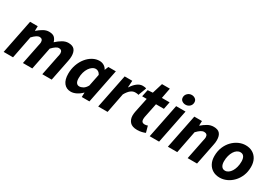

<svg xmlns="http://www.w3.org/2000/svg" viewBox="23 -1565 3431 2425"><g transform="rotate(30 1739.0 -352.5)"><path d="M14.3 0 113.6 -496.1H225L222.9 -429.7H226.9Q262.9 -461.2 303.4 -484.7Q343.8 -508.1 385.2 -508.1Q440.3 -508.1 465.2 -484.2Q490.1 -460.3 500.2 -421Q541.3 -459.4 583.9 -483.8Q626.5 -508.1 667.9 -508.1Q729.6 -508.1 757.2 -475.6Q784.9 -443.1 784.9 -380.6Q784.9 -364.2 782.9 -346.4Q781 -328.5 776.9 -310L714.9 0H578.1L636.8 -292.8Q640.2 -308.4 642.5 -319.3Q644.8 -330.3 644.8 -340.3Q644.8 -365.9 632.1 -378.7Q619.5 -391.5 594.7 -391.5Q578.1 -391.5 553.6 -376Q529.1 -360.4 497.6 -326.7L432.2 0H295.4L354.1 -292.8Q357.4 -308.4 359.8 -319.3Q362.1 -330.3 362.1 -340.3Q362.1 -365.9 349.4 -378.7Q336.8 -391.5 313.6 -391.5Q296.2 -391.5 271.3 -376Q246.4 -360.4 214.9 -326.7L151.1 0Z M998.1 12Q933 12 895.5 -35.3Q858.1 -82.7 858.1 -169.8Q858.1 -240.8 880.1 -302.4Q902.1 -363.9 939.4 -410Q976.6 -456 1024.1 -482Q1071.6 -508 1123.2 -508Q1157 -508 1186.9 -490.7Q1216.8 -473.3 1231.2 -443H1233.2L1254.7 -496H1364.2L1265.1 0H1153.6L1155.8 -64.6H1153.4Q1119.9 -29.8 1078.3 -8.9Q1036.7 12 998.1 12ZM1057.8 -99.5Q1083 -99.5 1111.5 -115.4Q1140 -131.2 1163.8 -173L1199.3 -348.8Q1187.2 -374.1 1168.9 -385.3Q1150.5 -396.5 1132.6 -396.5Q1106.6 -396.5 1082.9 -380.5Q1059.1 -364.6 1040.3 -336.3Q1021.4 -308 1010.6 -269.9Q999.9 -231.8 999.9 -187.6Q999.9 -142 1015.5 -120.8Q1031 -99.5 1057.8 -99.5Z M1393.3 0 1492.6 -496.1H1604L1597.9 -399.5H1601.9Q1631 -446.5 1670.1 -477.3Q1709.2 -508.1 1751.9 -508.1Q1770.7 -508.1 1783.5 -505.8Q1796.2 -503.5 1803.7 -498.5L1758.8 -380.2Q1749.5 -385.7 1735.7 -386.8Q1722 -387.8 1709.6 -387.8Q1677.2 -387.8 1646.4 -364Q1615.6 -340.2 1585.9 -287.4L1530.1 0Z M1965.1 11.1Q1891.4 11.1 1858.5 -26.2Q1825.6 -63.5 1825.6 -120.5Q1825.6 -136.2 1827.7 -151.6Q1829.8 -167 1832.8 -182.6L1876 -389.2H1809.4L1830.8 -490.5L1903.6 -496L1949.9 -647.4H2064.5L2035.6 -496H2148L2126.7 -389.2H2011.2L1967.9 -177.4Q1966.9 -168.4 1966.2 -160.7Q1965.4 -153 1965.4 -144.1Q1965.4 -120.4 1978.2 -108.3Q1990.9 -96.2 2013.4 -96.2Q2025.7 -96.2 2036.6 -98.9Q2047.5 -101.6 2056.9 -105L2082.3 -12.9Q2062.6 -3.9 2032 3.6Q2001.4 11.1 1965.1 11.1Z M2144.2 0 2243.7 -496H2380.4L2281.3 0ZM2334.7 -570.3Q2307.1 -570.3 2283.8 -587Q2260.6 -603.6 2260.6 -636.2Q2260.6 -669.1 2285.7 -693.3Q2310.8 -717.4 2346 -717.4Q2374.5 -717.4 2397.3 -700.4Q2420.2 -683.3 2420.2 -651.2Q2420.2 -616.2 2395.6 -593.3Q2371 -570.3 2334.7 -570.3Z M2409.3 0 2508.6 -496.1H2620L2617.9 -429.7H2621.9Q2658.1 -461.2 2699.1 -484.7Q2740.1 -508.1 2787.3 -508.1Q2849.3 -508.1 2876.9 -475.6Q2904.6 -443.1 2904.6 -380.6Q2904.6 -364.2 2902.7 -346.4Q2900.7 -328.5 2896.6 -310L2834.6 0H2697.8L2756.5 -292.8Q2759.9 -308.4 2762.2 -319.3Q2764.5 -330.3 2764.5 -340.3Q2764.5 -365.9 2751.7 -378.7Q2739 -391.5 2714.1 -391.5Q2690.9 -391.5 2666.5 -376Q2642.1 -360.4 2609.9 -326.7L2546.1 0Z M3169.1 12Q3111.1 12 3067.7 -13.3Q3024.4 -38.6 3000.5 -84.7Q2976.5 -130.8 2976.5 -192.5Q2976.5 -264.4 3000.4 -322.2Q3024.3 -380.1 3064.3 -421.7Q3104.4 -463.4 3153.9 -485.8Q3203.4 -508.1 3254.5 -508.1Q3312.6 -508.1 3355.9 -482.8Q3399.3 -457.5 3423.2 -411.4Q3447.1 -365.3 3447.1 -303.6Q3447.1 -231.7 3423.3 -173.9Q3399.4 -116.1 3359.3 -74.4Q3319.3 -32.7 3269.8 -10.4Q3220.2 12 3169.1 12ZM3184.3 -98Q3209.7 -98 3232.2 -113.5Q3254.7 -129 3271.8 -156.5Q3288.9 -184 3298.8 -221Q3308.7 -258 3308.7 -300.9Q3308.7 -346.9 3291.5 -372.5Q3274.3 -398.1 3239.4 -398.1Q3214.2 -398.1 3191.6 -383Q3169 -367.9 3151.9 -340.4Q3134.8 -313 3124.9 -276Q3114.9 -239 3114.9 -195.2Q3114.9 -150.3 3132.5 -124.2Q3150.1 -98 3184.3 -98Z"/></g></svg>

Font: Source Sans 3 VF
Style: Italic
Weight: 200
Italic angle: -11°
Designer: Paul D. Hunt
Foundry: Adobe Systems Incorporated
Version: Version 3.042;hotconv 1.0.118;makeotfexe 2.5.65603